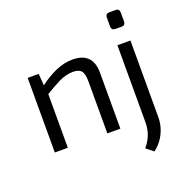

<svg xmlns="http://www.w3.org/2000/svg" viewBox="-154 -835 1139 1178"><g transform="rotate(-20 415.5 -245.5)"><path d="M374 -499Q506 -499 506 -365V0H421V-341Q421 -390 405 -408.5Q389 -427 351 -427Q306 -427 261 -405Q216 -383 154 -345L150 -406Q207 -450 263 -474.5Q319 -499 374 -499ZM150 -487 157 -394 163 -379V0H78V-487ZM749 -487V12Q749 51 737.5 86.5Q726 122 705 151.5Q684 181 655 203L608 166Q637 131 650.5 95Q664 59 664 12V-487ZM727 -694Q752 -694 752 -668V-611Q752 -585 727 -585H687Q661 -585 661 -611V-668Q661 -694 687 -694Z"/></g></svg>

Font: Exo 2
Style: Regular
Weight: 400
Designer: Natanael Gama
Foundry: Natanael Gama
Version: Version 2.010